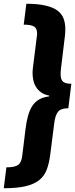

<svg xmlns="http://www.w3.org/2000/svg" viewBox="-48 -860 399 1020"><path d="M213 -348Q213 -349 213.5 -350Q214 -351 214 -352Q187 -357 170 -369.5Q153 -382 143 -398.5Q133 -415 129 -434Q125 -453 125 -472Q125 -480 125.5 -487Q126 -494 127 -501L148 -669Q149 -673 149 -676V-683Q149 -709 133 -719Q117 -729 78 -729L92 -840Q153 -840 193.5 -830.5Q234 -821 257 -804Q280 -787 289.5 -762Q299 -737 299 -706Q299 -698 298.5 -688.5Q298 -679 297 -670L276 -496Q275 -488 274.5 -480.5Q274 -473 274 -466Q274 -437 287 -426Q300 -415 331 -415L315 -285Q275 -285 260 -266Q245 -247 240 -204L219 -39Q213 8 200 42Q187 76 159.5 97.5Q132 119 87 129.5Q42 140 -28 140L-14 29Q31 29 48.5 16Q66 3 70 -31L87 -170Q92 -213 101 -245Q110 -277 124.5 -298.5Q139 -320 160.5 -332Q182 -344 213 -348Z"/></svg>

Font: Szlgxwxxxixliatcpuztgldltzi
Style: Regular
Weight: 700
Italic angle: -8°
Designer: Carrois Corporate & Edenspiekermann
Foundry: Carrois Corporate GbR & Edenspiekermann AG
Version: Version 2.001